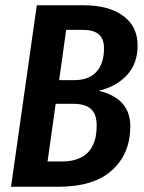

<svg xmlns="http://www.w3.org/2000/svg" viewBox="-20 -711 549 731"><path d="M356 -365.2Q476.1 -336.9 476.1 -230Q476.1 -126 406.7 -63Q337.4 0 202.1 0H22L120.1 -690.9H297.9Q394 -690.9 449 -650.6Q503.9 -610.4 503.9 -538.1Q503.9 -468.8 463.6 -425.3Q423.3 -381.8 356 -365.2ZM296.9 -597.2H231.9L205.1 -405.8H261.2Q318.4 -405.8 347.2 -437.5Q376 -469.2 376 -527.8Q376 -597.2 296.9 -597.2ZM215.8 -96.2Q246.1 -96.2 269.5 -103.8Q293 -111.3 307.6 -123.8Q322.3 -136.2 331.5 -154.3Q340.8 -172.4 344.5 -191.4Q348.1 -210.4 348.1 -232.9Q348.1 -276.9 325.9 -296.4Q303.7 -315.9 256.8 -315.9H191.9L161.1 -96.2Z"/></svg>

Font: Fira Sans Compressed Medium
Style: Italic
Weight: 500
Width: 3
Italic angle: -8°
Designer: Carrois Corporate & Edenspiekermann AG
Foundry: Carrois Corporate GbR & Edenspiekermann AG
Version: Version 4.203;PS 004.203;hotconv 1.0.88;makeotf.lib2.5.64775